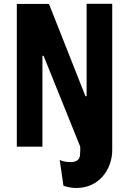

<svg xmlns="http://www.w3.org/2000/svg" viewBox="-20 -750 660 982"><path d="M371 211.5C488 211.5 554 114 554 18V-730.5H423V-258H417L230.5 -730H66V0H197V-464.5H203L390.5 0.5C390.5 41 390 55 380.5 65.5C369 78.5 351.5 79 339 79C319 79 297.5 74.5 285.5 68L304.5 200C323.5 206.5 346 211.5 371 211.5Z"/></svg>

Font: Monaspace Argon ExtraBold
Style: Bold
Weight: 800
Designer: Riley Cran & the Lettermatic Team
Foundry: Lettermatic
Version: Version 1.000 (Monaspace Argon)